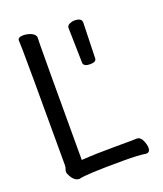

<svg xmlns="http://www.w3.org/2000/svg" viewBox="-135 -800 769 904"><g transform="rotate(-20 250.0 -348.0)"><path d="M370 -494Q370 -475 339 -475Q308 -475 305 -493Q305 -494 301 -670Q301 -682 313.5 -688Q326 -694 338 -694Q375 -694 375 -671ZM462 -12Q462 11 443 11H442Q407 5 331 5Q142 5 107 15H106Q82 15 65 -17Q58 -29 58 -37Q58 -45 61 -51.5Q64 -58 64 -70Q64 -621 62.5 -649.5Q61 -678 61 -695Q61 -711 89 -711Q107 -711 127 -703Q149 -693 149 -677Q149 -665 148 -639.5Q147 -614 147 -65Q219 -70 315 -70Q411 -70 424 -71Q443 -71 453 -48Q462 -27 462 -12Z"/></g></svg>

Font: Moon Stars Kai HW
Style: Bold
Weight: 700
Designer: GuiWonder
Version: Version 1.101